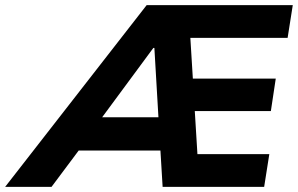

<svg xmlns="http://www.w3.org/2000/svg" viewBox="-99 -725 1156 745"><path d="M-79 0 470 -705H1037L1017 -578H584L637 -620L652 -376L594 -420H971L952 -294H601L654 -340L670 -79L613 -127H946L926 0H532L520 -199L562 -141H176L246 -194L101 0ZM496 -539 273 -237 268 -270H555L518 -232L500 -539Z"/></svg>

Font: Nunito Sans 9pt ExtraBold
Style: Italic
Weight: 800
Italic angle: -9°
Version: Version 3.101;gftools[0.9.27]